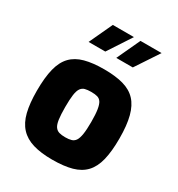

<svg xmlns="http://www.w3.org/2000/svg" viewBox="-183 -892 942 1016"><g transform="rotate(30 287.5 -384.0)"><path d="M287 5Q218 5 169.5 -9.5Q121 -24 91 -56.5Q61 -89 48 -141.5Q35 -194 35 -270Q35 -352 48.5 -405.5Q62 -459 92 -490Q122 -521 170.5 -534Q219 -547 287 -547Q357 -547 405 -533.5Q453 -520 482.5 -488.5Q512 -457 526 -403.5Q540 -350 540 -270Q540 -191 527 -138Q514 -85 484.5 -53.5Q455 -22 406.5 -8.5Q358 5 287 5ZM287 -132Q310 -132 325 -136.5Q340 -141 349 -154.5Q358 -168 362.5 -196Q367 -224 367 -271Q367 -318 362.5 -346Q358 -374 349 -387.5Q340 -401 325 -405Q310 -409 287 -409Q265 -409 250 -405Q235 -401 225.5 -387.5Q216 -374 212 -346Q208 -318 208 -271Q208 -224 212 -196Q216 -168 225.5 -154.5Q235 -141 250 -136.5Q265 -132 287 -132ZM312 -631 378 -773H507L413 -631ZM143 -631 209 -773H338L245 -631Z"/></g></svg>

Font: Exo Thin ExtraBold
Style: Regular
Weight: 800
Version: Version 2.000